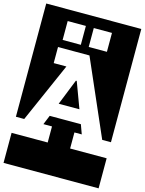

<svg xmlns="http://www.w3.org/2000/svg" viewBox="-169 -1009 992 1315"><g transform="rotate(15 327.0 -352.0)"><path d="M-10 -917H664V-114H602L368 -650H145V-536H235L49 -114H-10ZM163 -839V-705H292V-839ZM348 -839V-705H477V-839ZM329 -459 397 -276H250L323 -459ZM664 213H-10V0H246V-114H185L212 -180H433L457 -114H405V0H664Z"/></g></svg>

Font: Zilla Slab Highlight
Style: Bold
Weight: 700
Designer: Typotheque Type Foundry
Foundry: Typotheque type foundry
Version: Version 1.1; 2017; ttfautohint (v1.6)